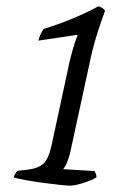

<svg xmlns="http://www.w3.org/2000/svg" viewBox="-20 -585 426 605"><path d="M201 0Q192 0 168 -2.5Q144 -5 115 -9Q86 -13 60.5 -17.5Q35 -22 23 -26Q25 -32 28 -37.5Q31 -43 36 -47L65 -50Q100 -54 116.5 -69Q133 -84 142 -125L200 -394Q207 -422 213.5 -443.5Q220 -465 225 -473L222 -475L101 -457Q104 -469 109 -479.5Q114 -490 118 -494Q164 -508 207.5 -526Q251 -544 290 -565Q305 -561 311 -551Q303 -530 289.5 -489Q276 -448 266 -403L202 -108Q198 -90 192 -75Q186 -60 179 -52L278 -46Q279 -43 281.5 -38.5Q284 -34 284 -26Q267 -16 241 -8Q215 0 201 0Z"/></svg>

Font: Texturina Extralight
Style: Italic
Weight: 200
Italic angle: -11°
Designer: Guillermo Torres Carreño
Foundry: Omnibus-Type
Version: Version 1.002; ttfautohint (v1.8.3)